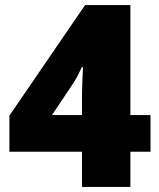

<svg xmlns="http://www.w3.org/2000/svg" viewBox="-20 -734 626 754"><path d="M571 -138H492V0H302V-138H17V-280L314 -714H492V-282H571ZM302 -365Q302 -380 303 -404.5Q304 -429 305 -449Q306 -469 306 -470H301Q291 -448 283.5 -434Q276 -420 263 -400L184 -282H302Z"/></svg>

Font: Noto Sans Thaana Black
Style: Regular
Weight: 900
Designer: David Williams
Foundry: Google Inc.
Version: Version 3.001; ttfautohint (v1.8.4.7-5d5b)